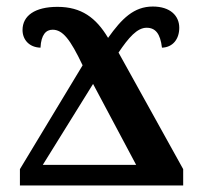

<svg xmlns="http://www.w3.org/2000/svg" viewBox="-20 -568 624 588"><path d="M41 0H541V-50L343 -407C374 -453 400 -483 429 -483C456 -483 471 -465 476 -422C509 -423 529 -448 529 -483C529 -520 501 -548 448 -548C390 -548 353 -511 311 -452C274 -514 229 -547 156 -547C87 -547 49 -520 49 -476C49 -447 69 -423 104 -422C106 -462 121 -477 141 -477C172 -477 195 -448 233 -368L41 -50ZM111 -63 265 -311 397 -63Z"/></svg>

Font: Noto Serif Semi
Style: Regular
Weight: 600
Designer: Monotype Design Team
Foundry: Monotype Imaging Inc.
Version: Version 1.002